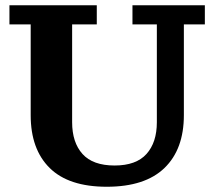

<svg xmlns="http://www.w3.org/2000/svg" viewBox="-20 -702 817 732"><path d="M387 10Q242 10 169.5 -61.5Q97 -133 97 -263V-609H16V-682H349V-609H255V-236Q255 -159 294.5 -115Q334 -71 417 -71Q499 -71 538.5 -115Q578 -159 578 -236V-609H485V-682H761V-609H681V-263Q681 -133 607 -61.5Q533 10 387 10Z"/></svg>

Font: Montagu Slab 144pt SemiBold
Style: Regular
Weight: 600
Version: Version 1.000